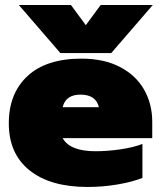

<svg xmlns="http://www.w3.org/2000/svg" viewBox="-20 -728 640 763"><path d="M55 -708H262L321 -628L380 -708H587L422 -517H220ZM15 -238Q15 -357 89.5 -426Q164 -495 304 -495Q393 -495 456.5 -462Q520 -429 552.5 -372Q585 -315 585 -244V-179H229Q258 -127 360 -127Q407 -127 458.5 -134.5Q510 -142 546 -156V-21Q506 -5 447.5 5Q389 15 328 15Q180 15 97.5 -51Q15 -117 15 -238ZM373 -302Q361 -352 300 -352Q241 -352 229 -302Z"/></svg>

Font: Prompt Black
Style: Regular
Weight: 900
Designer: Katatrad Team
Foundry: CadsonDemak
Version: Version 1.000